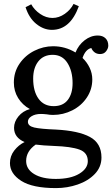

<svg xmlns="http://www.w3.org/2000/svg" viewBox="-20 -712 575 984"><path d="M31 0ZM403 -415Q426 -393 439.5 -364.5Q453 -336 453 -305Q453 -254 425 -212Q397 -170 350.5 -146.5Q304 -123 252 -123Q235 -123 220 -126Q202 -128 190 -128Q161 -128 142 -116.5Q123 -105 123 -88Q123 -66 155.5 -58.5Q188 -51 266 -48Q382 -42 441 -10Q500 22 500 95Q500 144 466 179.5Q432 215 378.5 233.5Q325 252 267 252Q147 252 89 215Q31 178 31 124Q31 88 53 59.5Q75 31 106 16Q52 -7 52 -57Q52 -88 74.5 -115.5Q97 -143 133 -153Q95 -174 73 -209.5Q51 -245 51 -289Q51 -343 80 -385.5Q109 -428 155.5 -451.5Q202 -475 252 -475Q314 -475 367 -443Q382 -481 413.5 -505.5Q445 -530 481 -530Q506 -530 520.5 -516Q535 -502 535 -478Q535 -464 524 -449.5Q513 -435 493 -435Q476 -435 464.5 -444Q453 -453 448 -466Q418 -459 403 -415ZM352 -286Q352 -348 325.5 -389.5Q299 -431 250 -431Q203 -431 176.5 -397.5Q150 -364 150 -309Q150 -244 177.5 -206Q205 -168 255 -168Q303 -168 327.5 -200Q352 -232 352 -286ZM114 113Q114 155 155 180Q196 205 266 205Q342 205 386 178.5Q430 152 430 114Q430 70 387 54.5Q344 39 257 36Q201 34 163 29Q114 63 114 113ZM246 -559Q204 -559 166.5 -589Q129 -619 111 -675L140 -690Q156 -661 186 -640.5Q216 -620 249 -620Q282 -620 312 -641Q342 -662 357 -692L384 -680Q340 -559 246 -559Z"/></svg>

Font: Sumana
Style: Regular
Weight: 400
Designer: Cyreal, Alexei Vanyashin (Devanagari), Olga Karpushina (Latin)
Foundry: Cyreal
Version: Version 1.015;PS 001.015;hotconv 1.0.70;makeotf.lib2.5.58329